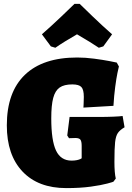

<svg xmlns="http://www.w3.org/2000/svg" viewBox="-20 -954 679 985"><path d="M15 -311Q15 -481 107.5 -570Q200 -659 376 -659Q418 -659 463 -653Q508 -647 539.5 -641Q571 -635 579 -633L590 -613Q588 -606 582.5 -579.5Q577 -553 571 -508Q565 -463 562 -411L408 -402Q408 -406 409 -420.5Q410 -435 410 -457Q410 -494 397.5 -507.5Q385 -521 351 -521Q309 -521 286 -505Q263 -489 253 -451.5Q243 -414 243 -347Q243 -233 267.5 -181.5Q292 -130 347 -130Q363 -130 374.5 -132.5Q386 -135 392 -138Q398 -141 399 -142V-205Q399 -229 392.5 -237.5Q386 -246 367 -246L334 -245L325 -259L337 -354H490Q528 -354 563 -355.5Q598 -357 609 -359L619 -301Q595 -287 584.5 -271.5Q574 -256 570.5 -224.5Q567 -193 567 -124Q567 -67 574 -38L562 -22Q562 -21 531 -12.5Q500 -4 446 3.5Q392 11 320 11Q176 11 95.5 -74Q15 -159 15 -311ZM241 -716 195 -778Q244 -821 295.5 -870Q347 -919 362 -934H389Q404 -919 455 -870Q506 -821 555 -778L510 -716L487 -709Q449 -735 375 -778Q307 -739 264 -709Z"/></svg>

Font: Alegreya SC Black
Style: Regular
Weight: 900
Designer: Juan Pablo del Peral
Foundry: Huerta Tipografica
Version: Version 2.007; ttfautohint (v1.6)